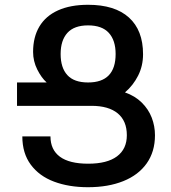

<svg xmlns="http://www.w3.org/2000/svg" viewBox="-20 -780 721 810"><path d="M51.8 -432.1H176.8Q154.8 -451.7 137.2 -486.8Q119.6 -522 119.6 -561Q119.6 -623.5 146.2 -668.2Q172.9 -712.9 224.9 -736.3Q276.9 -759.8 351.6 -759.8Q464.4 -759.8 523.9 -706.1Q583.5 -652.3 583.5 -551.3Q583.5 -502 562.7 -460.9Q542 -419.9 507.3 -390.1Q549.3 -375.5 577.9 -347.4Q606.4 -319.3 620.1 -283.7Q633.8 -248 633.8 -209.5Q633.8 -140.1 598.9 -90.8Q564 -41.5 500.2 -15.9Q436.5 9.8 351.1 9.8Q270.5 9.8 208 -13.7Q145.5 -37.1 109.9 -85.2Q74.2 -133.3 74.2 -204.6H192.9Q192.9 -148.4 232.7 -118.9Q272.5 -89.4 352.1 -89.4Q432.1 -89.4 473.6 -120.4Q515.1 -151.4 515.1 -209.5Q515.1 -270 476.6 -301.8Q438 -333.5 366.2 -333.5H51.8ZM351.6 -432.1Q467.8 -432.1 467.8 -552.2Q467.8 -609.9 439 -641.4Q410.2 -672.9 351.6 -672.9Q293 -672.9 264.4 -641.4Q235.8 -609.9 235.8 -552.2Q235.8 -494.1 264.2 -463.1Q292.5 -432.1 351.6 -432.1Z"/></svg>

Font: Mardoto Medium
Style: Regular
Weight: 500
Designer: Christian Robertson, Vahan Hovhannisyan
Foundry: Google
Version: Version 1.000